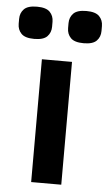

<svg xmlns="http://www.w3.org/2000/svg" viewBox="-90 -778 459 813"><g transform="rotate(5 139.0 -371.0)"><path d="M74 0V-522H202V0ZM34 -605Q-5 -605 -21 -621.5Q-37 -638 -37 -663V-684Q-37 -709 -21 -725.5Q-5 -742 34 -742Q73 -742 89 -725.5Q105 -709 105 -684V-663Q105 -638 89 -621.5Q73 -605 34 -605ZM244 -605Q205 -605 189 -621.5Q173 -638 173 -663V-684Q173 -709 189 -725.5Q205 -742 244 -742Q283 -742 299 -725.5Q315 -709 315 -684V-663Q315 -638 299 -621.5Q283 -605 244 -605Z"/></g></svg>

Font: IBM Plex Sans SmBld
Style: Regular
Weight: 600
Designer: Mike Abbink, Paul van der Laan, Pieter van Rosmalen
Foundry: Bold Monday
Version: Version 3.005